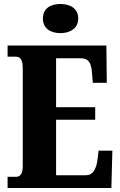

<svg xmlns="http://www.w3.org/2000/svg" viewBox="-20 -942 603 962"><path d="M283 -776C331 -776 372 -800 372 -849C372 -900 331 -922 283 -922C233 -922 195 -900 195 -849C195 -800 233 -776 283 -776ZM18 0H538L543 -187H474L468 -139C462 -95 446 -64 410 -64H261V-342H457V-405H261V-650H385C424 -650 438 -626 441 -575L445 -527H515L513 -714H18V-658H58C76 -658 94 -651 94 -600V-109C94 -74 83 -56 60 -56H18Z"/></svg>

Font: Noto Serif Myanmar ExtraCondensed Black
Style: Regular
Weight: 900
Width: 2
Designer: Ben Mitchell and the Monotype Design Team
Foundry: Monotype Imaging Inc.
Version: Version 2.106